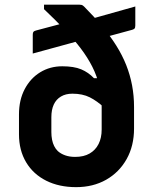

<svg xmlns="http://www.w3.org/2000/svg" viewBox="-20 -771 640 803"><path d="M545.9 -743.9Q545.9 -724.1 545.9 -704.2Q545.9 -684.3 545.9 -664.4Q545.9 -659.4 544.9 -655.9Q543.9 -652.4 541.4 -650.4Q538.9 -648.4 532.9 -646.4L402.9 -611.1Q392.1 -608.4 377.6 -608Q363.1 -607.5 348.8 -607.1Q334.5 -606.7 321.9 -603.1L117 -547.1Q117 -567.9 117 -586.9Q117 -605.8 117 -625.6Q117 -634.6 120 -638.1Q123 -641.6 131 -643.6L261.4 -678.2Q278.2 -682.7 292.9 -683.5Q307.7 -684.4 320.8 -684.4Q333.9 -684.4 344 -687.1ZM240.3 -493.8Q289 -493.8 319.5 -481.1Q349.9 -468.3 373.1 -443.9H416.2V-320.7Q386.1 -348.5 355.7 -363.9Q325.4 -379.2 282.6 -379.2Q254.9 -379.2 235 -367.4Q215.1 -355.7 204.9 -333.8Q194.8 -311.9 194.8 -280.7V-218.7Q194.8 -201.9 197.7 -186.9Q200.6 -172 206.6 -160.1Q212.5 -148.2 221.7 -139.2Q234 -128 252.4 -121.4Q270.8 -114.8 294.4 -114.8Q330.5 -114.8 354.9 -129Q379.3 -143.1 392.3 -168.8Q405.2 -194.4 405.2 -229.2V-323.4Q405.2 -370.8 395.3 -412.1Q385.4 -453.5 366.1 -491.8Q346.8 -530 318.1 -568Q289.4 -606 250.7 -646.7Q212 -687.4 164.1 -732.6V-751.5Q200.5 -751.5 237.9 -751.5Q275.3 -751.5 311.8 -751.5Q316.9 -751.5 321.4 -750.4Q325.9 -749.3 331.8 -743.5Q374 -701.2 407.7 -660.6Q441.4 -620 466.5 -580Q491.5 -540 507.9 -498.8Q524.2 -457.6 532.4 -414Q540.6 -370.4 540.6 -323.4V-233.5Q540.6 -160.9 509.5 -105.5Q478.3 -50.1 423.8 -19.2Q369.2 11.7 298.3 11.7Q227.2 11.7 173.2 -15.3Q119.2 -42.3 89.3 -92.3Q59.4 -142.3 59.4 -209.1V-292.6Q59.4 -352.9 83.3 -398.2Q107.1 -443.5 148.1 -468.7Q189.1 -493.8 240.3 -493.8Z"/></svg>

Font: Recursive Sans Linear Light
Style: Regular
Weight: 300
Version: Version 1.085